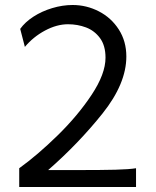

<svg xmlns="http://www.w3.org/2000/svg" viewBox="-20 -745 620 765"><path d="M522 0H56.6V-74.7Q130.4 -127.9 210.2 -206.1Q290 -284.2 345.2 -367.4Q400.4 -450.7 400.4 -515.1Q400.4 -563.5 378.4 -593.3Q356.4 -623 322.8 -635.7Q289.1 -648.4 251 -648.4Q206.5 -648.4 159.4 -623.3Q112.3 -598.1 79.1 -558.1L60.5 -629.9Q79.6 -656.7 113 -678.5Q146.5 -700.2 187.7 -712.6Q229 -725.1 269.5 -725.1Q324.7 -725.1 374 -699.7Q423.3 -674.3 453.4 -627.4Q483.4 -580.6 483.4 -520Q483.4 -411.6 388.2 -292.5Q293 -173.3 171.9 -67.4H294.9Q385.3 -67.4 440.4 -68.8Q495.6 -70.3 522 -74.7Z"/></svg>

Font: Lesson One Light
Style: Regular
Weight: 300
Designer: But Ko, Victor Gaultney, Annie Olsen, Julie Remington, Don Collingsworth, Eric Hays, Becca Hirsbrunner
Version: Version 1.100